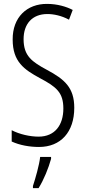

<svg xmlns="http://www.w3.org/2000/svg" viewBox="-20 -744 441 985"><path d="M361 -191C361 -294 312 -337 220 -386C144 -427 101 -457 101 -543C101 -621 145 -672 223 -672C255 -672 295 -664 334 -643L353 -693C321 -710 273 -724 222 -724C118 -725 44 -655 45 -541C45 -427 104 -387 185 -343C270 -298 305 -269 305 -187C305 -103 262 -43 178 -43C134 -43 80 -55 40 -76V-18C81 1 132 10 180 10C292 10 361 -67 361 -191ZM242 71V61H186C182 101 161 174 149 210V221H178C205 178 229 118 242 71Z"/></svg>

Font: Noto Sans Kannada ExtraCondensed Light
Style: Regular
Weight: 300
Width: 2
Designer: Jelle Bosma - Monotype Design Team
Foundry: Monotype Imaging Inc.
Version: Version 2.005